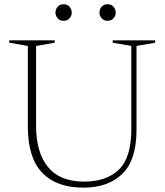

<svg xmlns="http://www.w3.org/2000/svg" viewBox="-20 -856 760 886"><path d="M586 -260.5V-644L500 -659V-670H696V-659L610 -644V-257Q610 -117 544.2 -53.5Q478.5 10 365 10Q241 10 174.8 -59Q108.5 -128 108.5 -271V-644L22.5 -659V-670H232.5V-659L146.5 -644V-276Q146.5 -152.5 201.5 -85.2Q256.5 -18 368 -18Q471.5 -18 528.8 -73.5Q586 -129 586 -260.5ZM273.5 -760Q256 -760 246 -771.8Q236 -783.5 236 -798Q236 -813 246 -824.8Q256 -836.5 273.5 -836.5Q291 -836.5 301 -824.8Q311 -813 311 -798Q311 -783.5 301 -771.8Q291 -760 273.5 -760ZM476.5 -760Q459 -760 449 -771.8Q439 -783.5 439 -798Q439 -813 449 -824.8Q459 -836.5 476.5 -836.5Q494 -836.5 504 -824.8Q514 -813 514 -798Q514 -783.5 504 -771.8Q494 -760 476.5 -760Z"/></svg>

Font: Newsreader Text ExtraLight
Style: Regular
Weight: 275
Designer: Hugues Gentile
Foundry: Production Type
Version: Version 1.001